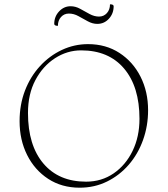

<svg xmlns="http://www.w3.org/2000/svg" viewBox="-20 -860 779 892"><path d="M350 12Q267 12 204 -29Q141 -70 106 -140Q71 -210 71 -297Q71 -374 96 -439Q121 -504 165.5 -552.5Q210 -601 267.5 -628Q325 -655 389 -655Q472 -655 535 -614Q598 -573 633 -503.5Q668 -434 668 -348Q668 -275 644.5 -209.5Q621 -144 578 -94.5Q535 -45 477 -16.5Q419 12 350 12ZM380 -16Q452 -16 508 -54.5Q564 -93 596 -159Q628 -225 628 -308Q628 -457 556.5 -541.5Q485 -626 357 -626Q292 -626 235.5 -589.5Q179 -553 144.5 -488Q110 -423 110 -335Q110 -185 181.5 -100.5Q253 -16 380 -16ZM300 -797Q278 -797 263.5 -781Q249 -765 249 -740Q232 -740 232 -749Q232 -783 254.5 -807Q277 -831 308 -831Q331 -831 352.5 -819Q374 -807 396 -795Q418 -783 440 -783Q462 -783 476.5 -799Q491 -815 491 -840Q508 -840 508 -831Q508 -797 486 -773Q464 -749 432 -749Q410 -749 388 -761Q366 -773 344.5 -785Q323 -797 300 -797Z"/></svg>

Font: Petrona Thin
Style: Regular
Weight: 100
Designer: Ringo R. Seeber
Foundry: Ringo R. Seeber
Version: Version 2.001; ttfautohint (v1.8.3)